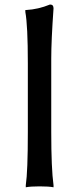

<svg xmlns="http://www.w3.org/2000/svg" viewBox="-20 -794 328 825"><path d="M88.9 -742.2V-751H92.8Q144.5 -753.9 194.3 -774.4H196.3Q210 -774.4 210 -757.8Q200.2 -620.1 200.2 -542V-226.6Q200.2 -69.3 210 2V10.7Q190.4 6.8 150.4 6.8Q111.3 6.8 90.8 10.7V2Q99.6 -57.6 99.6 -226.6V-521.5Q99.6 -685.5 88.9 -742.2Z"/></svg>

Font: GenEi LateMin P v2
Style: Medium
Weight: 500
Designer: o_tamon (Modified)
Foundry: o_tamon / Adobe Systems Incorporated / FONT 910 / Philipp H. Poll
Version: Version 2.1;Original Version 1.004